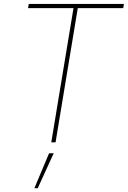

<svg xmlns="http://www.w3.org/2000/svg" viewBox="-20 -748 671 1009"><path d="M127.4 -705.1 131.3 -727.5H631.3L627.4 -705.1H388.7L272 0H249.5L366.2 -705.1ZM160.6 241.2 237.8 57.6H262.2L178.2 241.2Z"/></svg>

Font: Inter 18pt Thin
Style: Italic
Weight: 250
Italic angle: -9.3988°
Version: Version 4.001;git-66647c0bb